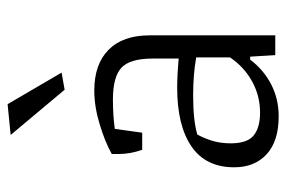

<svg xmlns="http://www.w3.org/2000/svg" viewBox="-144 -600 753 505"><g transform="rotate(-90 232.5 -347.5)"><path d="M130 -696 211 -704 294 -562 249 -554ZM45 -108Q45 -183 100 -220.5Q155 -258 254 -258Q287 -258 331 -254V-322Q331 -382 307 -404.5Q283 -427 223 -427Q181 -427 146 -422L136 -350H91Q80 -381 80 -411V-430Q112 -448 158.5 -462Q205 -476 247 -476Q316 -476 354 -438.5Q392 -401 392 -331V0H340L336 -66H328Q302 -31 263.5 -11Q225 9 179 9Q114 9 79.5 -22.5Q45 -54 45 -108ZM334 -119V-208Q289 -216 234 -216Q168 -216 131 -205Q119 -182 113.5 -161.5Q108 -141 108 -117Q108 -74 128.5 -57Q149 -40 189 -40Q233 -40 271 -61Q309 -82 334 -119Z"/></g></svg>

Font: Athiti
Style: Regular
Weight: 400
Designer: CadsonDemak Team
Foundry: CadsonDemak
Version: Version 1.033